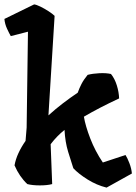

<svg xmlns="http://www.w3.org/2000/svg" viewBox="-30 -836 619 872"><path d="M540 -132Q548 -120 557.5 -95.5Q567 -71 569 -48L454 16Q409 5 367.5 -21Q326 -47 303 -72Q293 -103 279.5 -146.5Q266 -190 263 -246Q228 -218 200 -181L207 0Q185 6 151 6Q117 6 94 0Q58 -34 36 -85Q41 -113 54 -141Q67 -169 86 -196L91 -256L97 -692L19 -672Q12 -684 2 -705.5Q-8 -727 -10 -750L125 -816Q135 -815 153.5 -806Q172 -797 190.5 -785Q209 -773 218 -764L190 -312Q222 -341 256 -367Q290 -393 323 -415Q330 -435 340 -454.5Q350 -474 368 -496Q391 -502 421.5 -503.5Q452 -505 474 -500Q491 -479 500.5 -448.5Q510 -418 511 -389Q419 -346 351 -306Q358 -264 380 -207Q402 -150 437 -98Z"/></svg>

Font: Langar
Style: Regular
Weight: 400
Designer: Alessia Mazzarella
Foundry: Typeland
Version: Version 1.001; ttfautohint (v1.8.3)